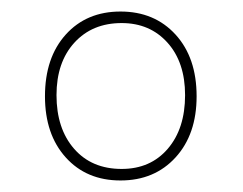

<svg xmlns="http://www.w3.org/2000/svg" viewBox="-20 -744 421 333"><path d="M189 -431Q248 -431 284.5 -471Q321 -511 321 -577Q321 -644 284.5 -684Q248 -724 189 -724Q130 -724 94 -684Q58 -644 58 -577Q58 -511 94 -471Q130 -431 189 -431ZM191 -451Q139 -451 108.5 -486Q78 -521 78 -579Q78 -636 109 -670Q140 -704 191 -704Q240 -704 270.5 -670Q301 -636 301 -579Q301 -521 271 -486Q241 -451 191 -451Z"/></svg>

Font: Noto Serif Display SemiCondensed Extra
Style: Regular
Weight: 800
Width: 4
Designer: Monotype Design Team
Foundry: Monotype Imaging Inc.
Version: Version 1.900